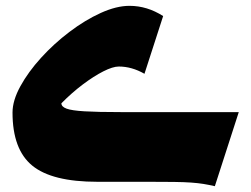

<svg xmlns="http://www.w3.org/2000/svg" viewBox="-20 -623 861 658"><path d="M798.3 -238.8 716.3 15.1Q695.3 10.3 677 7.3Q658.7 4.4 635.3 2.7Q611.8 1 576.4 0.5Q541 0 485.8 0H313.5Q158.2 0 90.6 -55.4Q22.9 -110.8 22.9 -237.3Q22.9 -278.3 49.8 -327.4Q76.7 -376.5 120.8 -425Q165 -473.6 218.3 -513.9Q271.5 -554.2 325.2 -578.6Q378.9 -603 423.8 -603Q484.4 -603 539.1 -567.9L475.1 -370.1Q431.6 -395 387.2 -395Q366.7 -395 334 -378.4Q301.3 -361.8 263.7 -333.5Q226.1 -305.2 190.4 -269Q190.4 -257.3 208 -250.7Q225.6 -244.1 270 -241.5Q314.5 -238.8 395 -238.8Z"/></svg>

Font: Pinar DS1 Black
Style: Regular
Weight: 900
Designer: Amin Abedi
Version: Version 3.000